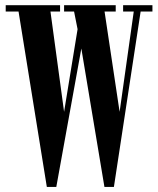

<svg xmlns="http://www.w3.org/2000/svg" viewBox="-20 -720 608 740"><path d="M160.5 0.5 51.5 -675.5H2V-700H211.5V-675.5H174.5L227 -289L279 -607.5L265.5 -675.5H227V-700H426V-675.5H383L441 -289L495.5 -675.5H454.5V-700H567.5V-675.5H522L419 0.5H382.5L293.5 -533L197 0.5Z"/></svg>

Font: Imbue 50pt SemiBold
Style: Regular
Weight: 600
Designer: Tyler Finck
Foundry: Etcetera Type Company
Version: Version 1.102; ttfautohint (v1.8.3)